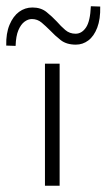

<svg xmlns="http://www.w3.org/2000/svg" viewBox="-55 -595 341 615"><path d="M89 -391H136V0H89ZM188 -452Q158 -452 139.5 -466.5Q121 -481 105 -498Q92 -511 78.5 -522.5Q65 -534 47 -534Q35 -534 23.5 -525.5Q12 -517 4 -498.5Q-4 -480 -5 -448L-35 -449Q-36 -488 -24.5 -515.5Q-13 -543 6 -557Q25 -571 49 -571Q76 -571 94 -556.5Q112 -542 127 -526Q140 -511 154 -499Q168 -487 187 -487Q207 -487 220.5 -507Q234 -527 236 -575L266 -574Q267 -534 256.5 -506.5Q246 -479 228 -465.5Q210 -452 188 -452Z"/></svg>

Font: Josefin Sans Thin Light
Style: Regular
Weight: 300
Version: Version 2.000